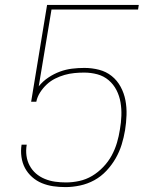

<svg xmlns="http://www.w3.org/2000/svg" viewBox="-20 -755 640 783"><path d="M247 8Q221 8 197 4.5Q173 1 151 -8Q129 -17 111 -33Q93 -49 82 -69.5Q71 -90 67.5 -115Q64 -140 68 -165H89Q85 -142 88 -120Q91 -98 101 -79.5Q111 -61 126.5 -47.5Q142 -34 162.5 -25.5Q183 -17 205 -14Q227 -11 249 -11Q276 -11 303.5 -17Q331 -23 355.5 -37.5Q380 -52 401 -74Q422 -96 435.5 -121Q449 -146 457 -173Q465 -200 469 -227Q474 -255 475 -283Q476 -311 471.5 -337.5Q467 -364 455 -387.5Q443 -411 423 -428Q403 -445 377 -452Q351 -459 323 -459Q303 -459 283 -457Q263 -455 243.5 -449.5Q224 -444 205 -434.5Q186 -425 170.5 -410.5Q155 -396 143.5 -378Q132 -360 128 -340H107L172 -735H546L543 -716H190L138 -403Q155 -424 177.5 -439Q200 -454 224.5 -463Q249 -472 274 -475Q299 -478 324 -478Q355 -478 384 -470.5Q413 -463 435.5 -445Q458 -427 472 -401Q486 -375 491.5 -346Q497 -317 496 -286Q495 -255 490 -224Q485 -194 476 -165Q467 -136 451.5 -109Q436 -82 414 -58.5Q392 -35 364.5 -20Q337 -5 306.5 1.5Q276 8 247 8Z"/></svg>

Font: Iosevka Thin Extended Oblique
Style: Regular
Weight: 100
Width: 7
Italic angle: -9°
Monospace: yes
Designer: Belleve Invis
Foundry: Belleve Invis
Version: Version 32.5.0; ttfautohint (v1.8.4)